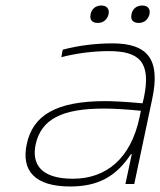

<svg xmlns="http://www.w3.org/2000/svg" viewBox="-20 -666 580 695"><path d="M387 -509C327 -509 261 -501 207 -486L202 -459C260 -474 320 -481 374 -481C483 -481 528 -443 501 -313L496 -292C432 -298 385 -300 362 -300C182 -300 99 -248 77 -145C56 -48 106 9 234 9C333 9 399 -25 454 -108H457L434 0H466L531 -308C562 -453 513 -509 387 -509ZM109 -143C129 -235 205 -273 356 -273C392 -273 441 -270 490 -265L485 -241C454 -93 365 -19 244 -19C129 -19 94 -71 109 -143ZM308 -614C304 -596 312 -583 334 -583C355 -583 368 -596 373 -614V-615C377 -634 366 -646 347 -646C325 -646 312 -633 308 -615ZM456 -614C452 -596 460 -583 482 -583C503 -583 516 -596 521 -614V-615C525 -634 515 -646 495 -646C473 -646 460 -633 456 -615Z"/></svg>

Font: LT Wave Text Thin Italic
Style: Regular
Weight: 100
Designer: Daniel Lyons
Version: Version 2.5 (Glyphs App)